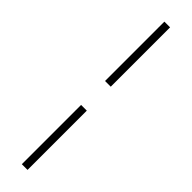

<svg xmlns="http://www.w3.org/2000/svg" viewBox="-323 -736 890 890"><g transform="rotate(45 122.5 -291.0)"><path d="M102.5 -758.5H140V-369.5H102.5ZM102.5 -212.5H140V176H102.5Z"/></g></svg>

Font: Lato Light
Style: Italic
Weight: 300
Italic angle: -7°
Designer: Lukasz Dziedzic
Foundry: tyPoland Lukasz Dziedzic
Version: Version 2.007; 2014-02-27